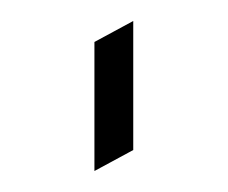

<svg xmlns="http://www.w3.org/2000/svg" viewBox="-20 -665 217 183"><path d="M70 -502V-625L107 -645V-522Z"/></svg>

Font: TajawalTap
Style: Regular
Weight: 300
Designer: Boutros Fonts
Foundry: Created by Boutros International 2017
Version: Version 2.700